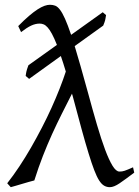

<svg xmlns="http://www.w3.org/2000/svg" viewBox="-20 -757 574 792"><path d="M417.5 -694.8Q416 -686.5 415.3 -681.9Q414.6 -677.2 413.6 -673.3Q412.6 -669.4 410.9 -664.6Q409.2 -659.7 405.8 -651.4L288.1 -566.9Q299.3 -530.3 312.7 -482.9Q326.2 -435.5 342.8 -375Q362.3 -302.7 379.9 -242.7Q397.5 -182.6 413.6 -139.6Q429.7 -96.7 444.3 -73Q459 -49.3 472.7 -49.3Q478.5 -49.3 483.4 -50Q488.3 -50.8 494.4 -52.7Q500.5 -54.7 508.5 -58.1Q516.6 -61.5 528.8 -66.9L533.7 -44.9Q497.1 -17.1 473.4 -1Q449.7 15.1 433.1 15.1Q420.4 15.1 409.7 9Q398.9 2.9 388.9 -12.7Q378.9 -28.3 368.7 -55.2Q358.4 -82 345.5 -124Q332.5 -166 316.4 -224.9Q300.3 -283.7 279.3 -362.8Q278.3 -364.7 278.1 -366.5Q277.8 -368.2 276.9 -370.6Q255.4 -328.1 234.9 -287.4Q214.4 -246.6 194.8 -203.6Q175.3 -160.6 157 -113.8Q138.7 -66.9 121.6 -12.7Q111.8 -10.3 98.9 -6.6Q85.9 -2.9 72.3 1.2Q58.6 5.4 45.9 9Q33.2 12.7 24.4 15.1L9.8 -1Q35.2 -33.2 60.1 -70.8Q85 -108.4 108.2 -148.7Q131.3 -189 152.8 -230.5Q174.3 -272 192.6 -312.5Q210.9 -353 225.8 -390.9Q240.7 -428.7 251.5 -461.9Q246.1 -480 241 -495.8Q235.8 -511.7 231 -525.9L100.1 -431.6L85.9 -443.8Q86.9 -450.2 87.4 -453.9Q87.9 -457.5 88.9 -461.7Q89.8 -465.8 91.6 -471.7Q93.3 -477.5 97.2 -487.8L214.8 -571.8Q203.6 -600.1 194.3 -617.2Q185.1 -634.3 176.5 -643.8Q168 -653.3 159.9 -656.5Q151.9 -659.7 143.6 -659.7Q126.5 -659.7 108.6 -651.4Q90.8 -643.1 66.9 -624.5L55.2 -649.4Q79.6 -674.3 99.4 -691.2Q119.1 -708 135 -718.3Q150.9 -728.5 163.3 -732.9Q175.8 -737.3 186 -737.3Q197.8 -737.3 207.5 -733.6Q217.3 -730 227.3 -717Q237.3 -704.1 248.3 -679.4Q259.3 -654.8 273.4 -613.3L403.8 -706.5L417.5 -694.8Z"/></svg>

Font: Gentium
Style: Regular
Weight: 400
Designer: J. Victor Gaultney
Version: Version 1.03; 2011; OFL 1.1 release